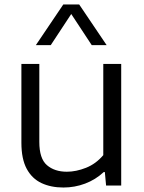

<svg xmlns="http://www.w3.org/2000/svg" viewBox="-20 -828 643 857"><path d="M263 9Q207.5 9 165.2 -10.8Q123 -30.5 99.2 -74.5Q75.5 -118.5 75.5 -191V-542.5H155.5V-194.5Q155.5 -120 189.5 -90.8Q223.5 -61.5 278.5 -61.5Q319.5 -61.5 363.8 -79Q408 -96.5 441 -135.5V-542.5H521V0H453.5L448 -60H443Q406.5 -26 360 -8.5Q313.5 9 263 9ZM140 -626.5 262.5 -808H333.5L456 -626.5H389.5L298 -765.5L206.5 -626.5Z"/></svg>

Font: Encode Sans Semi Expanded
Style: Regular
Weight: 400
Width: 6
Designer: Multiple Designers
Foundry: Impallari Type
Version: Version 3.000; ttfautohint (v1.8.3) -l 8 -r 50 -G 200 -x 14 